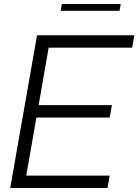

<svg xmlns="http://www.w3.org/2000/svg" viewBox="-20 -939 691 959"><path d="M517 0H31L165 -763H651L640 -701H223L173 -414H539L528 -352H162L111 -62H528ZM577 -885H283L289 -919H583Z"/></svg>

Font: Open Sauce One Light Italic
Style: Regular
Weight: 300
Italic angle: -10°
Designer: Alfredo Marco Pradil
Foundry: Creative Sauce Fz LLC
Version: Version 1.477